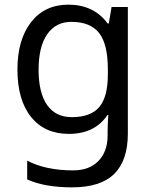

<svg xmlns="http://www.w3.org/2000/svg" viewBox="-20 -566 655 826"><path d="M275 -546Q328 -546 370.5 -526Q413 -506 443 -465H448L460 -536H530V9Q530 124 471.5 182Q413 240 290 240Q172 240 97 206V125Q176 167 295 167Q364 167 403.5 126.5Q443 86 443 16V-5Q443 -17 444 -39.5Q445 -62 446 -71H442Q388 10 276 10Q172 10 113.5 -63Q55 -136 55 -267Q55 -395 113.5 -470.5Q172 -546 275 -546ZM287 -472Q220 -472 183 -418.5Q146 -365 146 -266Q146 -167 182.5 -114.5Q219 -62 289 -62Q370 -62 407 -105.5Q444 -149 444 -246V-267Q444 -377 406 -424.5Q368 -472 287 -472Z"/></svg>

Font: Noto Serif Ottoman Siyaq
Style: Regular
Weight: 400
Designer: Sérgio Martins
Version: Version 1.005; ttfautohint (v1.8.4.7-5d5b)